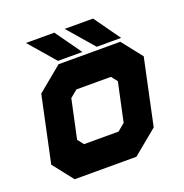

<svg xmlns="http://www.w3.org/2000/svg" viewBox="-124 -800 877 913"><g transform="rotate(-20 314.0 -344.0)"><path d="M100.5 0 19.5 -103 90.5 -437 215.5 -540H528L609 -437L538 -103L413 0ZM155.5 -71H394L474.5 -141L530.5 -403L479 -470H236.5L156 -403L100 -141ZM155.5 -71 100 -141 156 -403 236.5 -470H479L530.5 -403L474.5 -141L394 -71ZM199.5 -141.5H374L411 -172L453 -368L429 -398.5H254.5L217.5 -368L175.5 -172ZM538 -556H414.5L300.5 -688H444ZM450 -590 403.5 -653H404L450.5 -590ZM342 -556H218.5L104.5 -688H248ZM254 -590 207.5 -653H208L254.5 -590Z"/></g></svg>

Font: Tourney Black
Style: Italic
Weight: 900
Italic angle: -12°
Version: Version 1.015